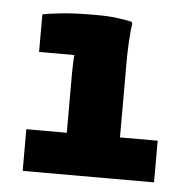

<svg xmlns="http://www.w3.org/2000/svg" viewBox="-39 -924 474 482"><g transform="rotate(5 198.5 -683.0)"><path d="M35 -585H137V-733Q137 -744 137.5 -759Q138 -774 139 -781H50V-876Q66 -879 98 -882.5Q130 -886 183 -886Q219 -886 242 -882.5Q265 -879 274 -877L277 -872Q274 -856 272.5 -827.5Q271 -799 271 -782V-585H366V-480H35Z"/></g></svg>

Font: Kufam
Style: Bold
Weight: 700
Designer: Wael Morcos, Artur Schmal
Foundry: Original Type
Version: Version 1.300; ttfautohint (v1.8.3)